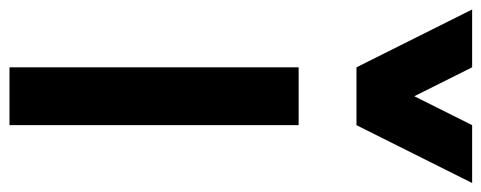

<svg xmlns="http://www.w3.org/2000/svg" viewBox="-458 -708 1040 415"><g transform="rotate(90 62.5 -500.0)"><path d="M125 0H0V-625H125ZM0 -1000 62.5 -875 125 -1000H250L125 -750H0L-125 -1000Z"/></g></svg>

Font: CraftyPE
Style: Regular
Weight: 400
Designer: Erek Butcher
Foundry: Haunted Coop
Version: Version 0.018;April 4, 2024;FontCreator 15.0.0.2962 64-bit